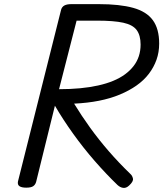

<svg xmlns="http://www.w3.org/2000/svg" viewBox="-20 -895 791 930"><path d="M107 14Q85 14 74.5 7Q64 0 67 -16L276 -848Q280 -862 292 -868.5Q304 -875 326 -875H458Q560 -875 625 -857Q690 -839 720.5 -797Q751 -755 751 -684Q751 -642 738 -605.5Q725 -569 701 -537.5Q677 -506 641.5 -481Q606 -456 560.5 -437Q515 -418 459.5 -407Q404 -396 339 -393Q375 -334 416.5 -276.5Q458 -219 506.5 -163Q555 -107 612 -52Q621 -44 624 -30Q627 -16 605 4Q591 17 576.5 15Q562 13 549 1Q494 -52 439 -115Q384 -178 334.5 -247Q285 -316 246 -383L155 -14Q151 0 140.5 7Q130 14 107 14ZM266 -463Q321 -463 368 -467.5Q415 -472 455.5 -481Q496 -490 528.5 -503.5Q561 -517 585.5 -535Q610 -553 627 -575Q644 -597 652.5 -623Q661 -649 661 -679Q661 -724 642 -749.5Q623 -775 577 -785Q531 -795 451 -795H351Z"/></svg>

Font: Playwrite IS
Style: Regular
Weight: 400
Designer: Veronika Burian, José Scaglione
Foundry: TypeTogether
Version: Version 1.002